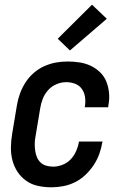

<svg xmlns="http://www.w3.org/2000/svg" viewBox="-20 -790 540 818"><path d="M199 8Q170 8 142 2Q114 -4 92 -19.5Q70 -35 55 -57.5Q40 -80 33 -107Q26 -134 26.5 -163Q27 -192 32 -221L52 -341Q56 -366 65 -391Q74 -416 88.5 -438.5Q103 -461 123.5 -479Q144 -497 168.5 -508Q193 -519 218 -523.5Q243 -528 268 -528Q294 -528 319.5 -524Q345 -520 367 -509.5Q389 -499 406.5 -482Q424 -465 433 -442.5Q442 -420 444.5 -394.5Q447 -369 442 -343L441 -333H341L342 -339Q345 -359 342 -378Q339 -397 328 -412Q317 -427 299 -433.5Q281 -440 262 -440Q241 -440 220 -431Q199 -422 184.5 -405.5Q170 -389 162 -368.5Q154 -348 151 -327L131 -207Q128 -192 128 -177Q128 -162 130 -147.5Q132 -133 137.5 -120Q143 -107 153 -97.5Q163 -88 177.5 -84Q192 -80 207 -80Q226 -80 246.5 -88Q267 -96 281.5 -111.5Q296 -127 304.5 -146.5Q313 -166 316 -185L317 -187H417L416 -184Q412 -159 403 -134Q394 -109 379 -86.5Q364 -64 344 -45Q324 -26 300 -14Q276 -2 250 3Q224 8 199 8ZM278 -575 226 -625 372 -770 435 -710Z"/></svg>

Font: Iosevka Semibold Oblique
Style: Regular
Weight: 600
Italic angle: -9°
Monospace: yes
Designer: Belleve Invis
Foundry: Belleve Invis
Version: Version 32.5.0; ttfautohint (v1.8.4)